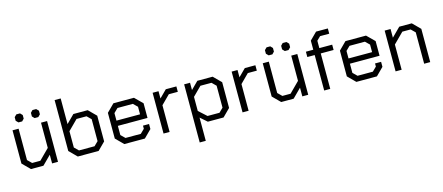

<svg xmlns="http://www.w3.org/2000/svg" viewBox="-57 -1384 5223 2265"><g transform="rotate(-15 2554.0 -251.0)"><path d="M70 -92V-498H144V-115L194 -66H294L418 -190V-498H492V0H420V-106L314 0H162ZM135 -597V-641L162 -668H207L233 -641V-597L207 -570H162ZM333 -597V-641L359 -668H404L431 -641V-597L404 -570H359Z M642 -92V-714H716V-401L813 -498H988L1080 -406V-92L988 0H734ZM956 -66 1006 -115V-383L956 -432H834L716 -314V-115L766 -66Z M1210 -92V-406L1302 -498H1553L1646 -406V-227H1284V-115L1334 -66H1521L1571 -115V-153H1645V-92L1553 0H1302ZM1572 -291V-383L1522 -432H1334L1284 -383V-291Z M1781 -498H1853V-409L1942 -498H2071V-432H1961L1855 -326V0H1781Z M2166 -498H2238V-409L2327 -498H2514L2606 -406V-92L2514 0H2322L2240 -72V212H2166ZM2482 -66 2532 -115V-383L2482 -432H2347L2240 -325V-153L2336 -66Z M2746 -498H2818V-409L2907 -498H3036V-432H2926L2820 -326V0H2746Z M3126 -92V-498H3200V-115L3250 -66H3350L3474 -190V-498H3548V0H3476V-106L3370 0H3218ZM3191 -597V-641L3218 -668H3263L3289 -641V-597L3263 -570H3218ZM3389 -597V-641L3415 -668H3460L3487 -641V-597L3460 -570H3415Z M3743 -433H3653V-498H3743V-609L3830 -696H3974V-632H3862L3817 -588V-498H3974V-433H3817V0H3743Z M4044 -92V-406L4136 -498H4387L4480 -406V-227H4118V-115L4168 -66H4355L4405 -115V-153H4479V-92L4387 0H4136ZM4406 -291V-383L4356 -432H4168L4118 -383V-291Z M4615 -498H4687V-392L4793 -498H4946L5038 -406V0H4964V-383L4914 -432H4813L4689 -308V0H4615Z"/></g></svg>

Font: Chakra Petch
Style: Regular
Weight: 400
Designer: Katatrad Aksorn Co.,Ltd.
Foundry: Cadson Demak Co.,Ltd.
Version: Version 1.000; ttfautohint (v1.6)